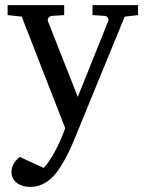

<svg xmlns="http://www.w3.org/2000/svg" viewBox="-20 -502 570 751"><path d="M467.8 -437 275.9 30.8Q271 43 262.2 63.5Q253.4 84 241.5 107.2Q229.5 130.4 215.1 152.8Q200.7 175.3 185.1 190.9Q167 209 145.3 219Q123.5 229 98.1 229Q80.6 229 66.9 224.4Q53.2 219.7 43.9 211.9Q34.7 204.1 29.8 193.6Q24.9 183.1 24.9 171.9Q24.9 154.8 32.5 140.4Q40 126 57.1 111.8L150.9 154.8Q163.1 142.6 175.8 122.8Q188.5 103 199.7 81.1Q210.9 59.1 220.2 37.4Q229.5 15.6 234.9 -1L64.9 -437L9.8 -442.9V-481.9H231V-442.9L183.1 -439.9Q174.8 -439 169.9 -432.6Q165 -426.3 168 -418L284.2 -123L402.8 -418Q406.2 -425.8 401.9 -432.4Q397.5 -439 389.2 -439.9L341.8 -442.9V-481.9H520V-442.9Z"/></svg>

Font: Charis SIL Viet
Style: Regular
Weight: 400
Foundry: SIL International
Version: Version 5.000